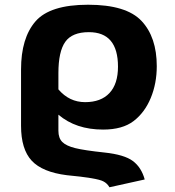

<svg xmlns="http://www.w3.org/2000/svg" viewBox="-20 -569 742 812"><path d="M69 -37V-275Q69 -408 130 -478.5Q191 -549 352.5 -549Q514 -549 578.5 -480.5Q643 -412 643 -289Q643 -216 617.5 -154.5Q592 -93 545 -57Q498 -21 416 -21Q301 -21 227 -84V-16Q227 15 243.5 31.5Q260 48 298.5 57.5Q337 67 421.5 76Q506 85 542 112Q578 139 592 190L443 223Q433 206 417 198Q391 184 263 172Q159 159 114 110.5Q69 62 69 -37ZM227 -191Q273 -137 340 -137Q407 -137 443 -175.5Q479 -214 479 -287Q479 -433 356 -433Q285 -433 256 -392Q227 -351 227 -260Z"/></svg>

Font: Fix15 Mono
Style: Bold
Weight: 700
Designer: Carrois Corporate & Edenspiekermann AG
Foundry: Carrois Corporate GbR & Edenspiekermann AG
Version: Version 3.206